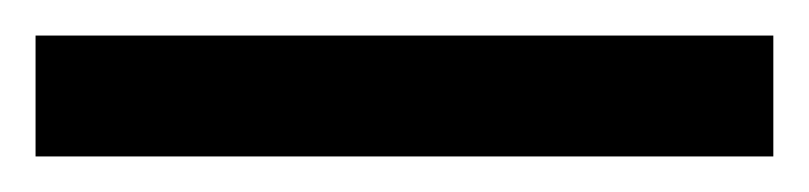

<svg xmlns="http://www.w3.org/2000/svg" viewBox="-22 70 455 108"><path d="M-2 90H413V158H-2Z"/></svg>

Font: loriya25
Style: Book
Weight: 400
Designer: Jelle Bosma - Monotype Design Team
Foundry: Monotype Imaging Inc.
Version: Version 2.003